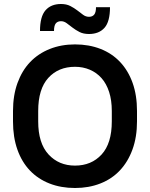

<svg xmlns="http://www.w3.org/2000/svg" viewBox="-20 -931 750 960"><path d="M355 9Q285 9 227.5 -13.5Q170 -36 129.5 -78.5Q89 -121 67 -183Q45 -245 45 -324V-376Q45 -454 67.5 -516Q90 -578 130.5 -620.5Q171 -663 228.5 -686Q286 -709 355 -709Q425 -709 482.5 -686.5Q540 -664 580.5 -621Q621 -578 643 -516.5Q665 -455 665 -376V-324Q665 -246 642.5 -184Q620 -122 579.5 -79Q539 -36 481.5 -13.5Q424 9 355 9ZM355 -103Q437 -103 488 -158.5Q539 -214 539 -324V-376Q539 -430 525.5 -471.5Q512 -513 487.5 -540.5Q463 -568 429 -582.5Q395 -597 355 -597Q272 -597 221.5 -541.5Q171 -486 171 -376V-324Q171 -215 222.5 -159Q274 -103 355 -103ZM425 -761Q397 -761 377.5 -771Q358 -781 342.5 -793Q327 -805 313.5 -815Q300 -825 285 -825Q268 -825 259 -814Q250 -803 250 -776H180Q180 -848 207.5 -879.5Q235 -911 285 -911Q312 -911 331.5 -901Q351 -891 366.5 -879Q382 -867 395.5 -857Q409 -847 425 -847Q442 -847 451 -858Q460 -869 460 -895H530Q530 -823 502.5 -792Q475 -761 425 -761Z"/></svg>

Font: Retni Sans
Style: Bold
Weight: 700
Designer: Vitaly Kuzmin
Foundry: ParaType Ltd.
Version: Version 1.00;March 2, 2019;FontCreator 11.5.0.2425 64-bit; t